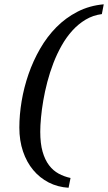

<svg xmlns="http://www.w3.org/2000/svg" viewBox="-20 -738 507 901"><path d="M458 -671.9Q416.5 -666.5 382.1 -646Q347.7 -625.5 319.6 -594.5Q291.5 -563.5 269.3 -524.2Q247.1 -484.9 230.5 -441.7Q213.9 -398.4 202.1 -353.5Q190.4 -308.6 183.1 -266.1Q175.8 -223.6 172.4 -186Q168.9 -148.4 168.9 -120.1Q168.9 -64.5 179.9 -26.1Q190.9 12.2 210.2 37.6Q229.5 63 255.4 76.9Q281.2 90.8 311 97.2L301.8 143.1Q251 140.1 208.7 118.4Q166.5 96.7 135.7 59.8Q105 22.9 87.9 -27.6Q70.8 -78.1 70.8 -139.2Q70.8 -198.7 81.5 -263.2Q92.3 -327.6 113.8 -389.9Q135.3 -452.1 168 -509Q200.7 -565.9 244.6 -610.4Q288.6 -654.8 344.2 -683.3Q399.9 -711.9 466.8 -717.8Z"/></svg>

Font: Charis SIL
Style: Italic
Weight: 400
Italic angle: -11°
Foundry: SIL International
Version: Version 4.112